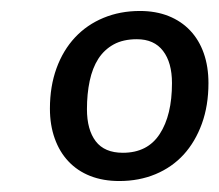

<svg xmlns="http://www.w3.org/2000/svg" viewBox="-20 -744 400 350"><path d="M235 -724Q264 -724 287.2 -714.8Q310.5 -705.5 326.8 -688.2Q343 -671 351.5 -646.8Q360 -622.5 360 -592.5Q360 -551.5 348 -518.5Q336 -485.5 314.8 -462.2Q293.5 -439 263.5 -426.5Q233.5 -414 197.5 -414Q168 -414 144.5 -423.2Q121 -432.5 104.8 -449.8Q88.5 -467 79.8 -491.5Q71 -516 71 -546Q71 -586.5 83 -619.5Q95 -652.5 116.8 -675.8Q138.5 -699 168.8 -711.5Q199 -724 235 -724ZM204 -465.5Q249 -465.5 271.2 -499.8Q293.5 -534 293.5 -592.5Q293.5 -630 277.2 -651.2Q261 -672.5 229.5 -672.5Q204.5 -672.5 187.2 -663Q170 -653.5 159.2 -636.8Q148.5 -620 143.5 -596.5Q138.5 -573 138.5 -545Q138.5 -507.5 154.5 -486.5Q170.5 -465.5 204 -465.5Z"/></svg>

Font: Lato TR
Style: Italic
Weight: 400
Italic angle: -12°
Designer: Lukasz Dziedzic
Foundry: tyPoland Lukasz Dziedzic
Version: Version 1.104 2013